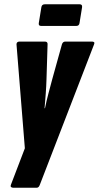

<svg xmlns="http://www.w3.org/2000/svg" viewBox="-20 -691 460 896"><path d="M41 185Q35 185 31.5 181.5Q28 178 31 171L96 1L57 -484Q57 -491 61 -494Q65 -497 71 -497H189Q203 -497 202 -484L197 -322Q196 -288 193.5 -254.5Q191 -221 188 -186H190Q197 -221 206 -254.5Q215 -288 224 -322L269 -484Q273 -497 285 -497H409Q416 -497 419 -494Q422 -491 419 -484L166 171Q161 185 152 185ZM172 -570Q159 -570 161 -583L173 -657Q175 -671 189 -671H352Q365 -671 363 -657L351 -583Q349 -570 336 -570Z"/></svg>

Font: Sofia Sans Extra Condensed Black
Style: Italic
Weight: 900
Italic angle: -9°
Version: Version 4.100